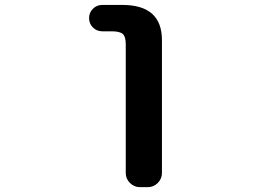

<svg xmlns="http://www.w3.org/2000/svg" viewBox="-20 -566 1040 782"><path d="M396.5 -438.5Q374 -438.5 358.4 -454.1Q342.8 -469.7 342.8 -492.2Q342.8 -514.6 358.4 -530.3Q374 -545.9 396.5 -545.9H478.5Q639.6 -545.9 639.6 -402.3V138.7Q639.6 162.1 622.6 179.2Q605.5 196.3 582 196.3H549.8Q526.4 196.3 509.3 179.2Q492.2 162.1 492.2 138.7V-385.7Q492.2 -417 480 -427.7Q467.8 -438.5 434.6 -438.5Z"/></svg>

Font: Gen Jyuu Gothic Monospace Bold
Style: Bold
Weight: 700
Designer: [Source Han Sans]
Ryoko NISHIZUKA  (kana & ideographs); Paul D. Hunt (Latin, Greek & Cyrillic); Wenlong ZHANG  (bopomofo
Version: Version 1.002.20150607